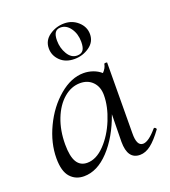

<svg xmlns="http://www.w3.org/2000/svg" viewBox="-120 -713 719 814"><g transform="rotate(-20 239.0 -306.0)"><path d="M470 -78Q473 -78 476 -74.5Q479 -71 478 -69Q449 -29 424.5 -10Q400 9 375 9Q319 9 319 -70L321 -194Q288 -101 234.5 -44Q181 13 121 13Q83 13 59.5 -13.5Q36 -40 36 -98Q36 -167 69.5 -237.5Q103 -308 157 -353.5Q211 -399 267 -399Q288 -399 308.5 -392Q329 -385 345 -371Q361 -387 364 -406Q365 -408 371.5 -408Q378 -408 377 -406L375 -89Q374 -31 403 -31Q428 -31 467 -77Q468 -78 470 -78ZM317 -282Q317 -319 295.5 -341.5Q274 -364 239 -364Q199 -364 165 -335Q131 -306 111 -255Q91 -204 91 -141Q91 -87 106.5 -61.5Q122 -36 153 -36Q194 -36 232 -75.5Q270 -115 293.5 -173Q317 -231 317 -282ZM165 -547Q165 -583 195 -604Q225 -625 262 -625Q298 -625 324 -601.5Q350 -578 350 -545Q350 -510 320 -489Q290 -468 253 -468Q213 -468 189 -491.5Q165 -515 165 -547ZM304 -527Q304 -563 286 -588.5Q268 -614 242 -614Q225 -614 217 -602.5Q209 -591 209 -567Q209 -533 225.5 -505.5Q242 -478 268 -478Q287 -478 295.5 -489.5Q304 -501 304 -527Z"/></g></svg>

Font: Cormorant Upright
Style: Regular
Weight: 400
Designer: Christian Thalmann (Catharsis Fonts)
Foundry: Catharsis Fonts
Version: Version 3.302